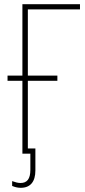

<svg xmlns="http://www.w3.org/2000/svg" viewBox="-20 -734 406 917"><path d="M79 163C125 163 149 134 149 80V-25H113V-348H254V-373H113V-689H362V-714H87V-373H16V-348H87V0H125V77C125 121 109 140 78 140C65 140 52 136 38 131V154C50 159 63 163 79 163Z"/></svg>

Font: Noto Sans Condensed Thin
Style: Regular
Weight: 100
Width: 3
Designer: Monotype Design Team
Foundry: Monotype Imaging Inc.
Version: Version 2.013